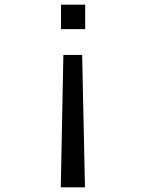

<svg xmlns="http://www.w3.org/2000/svg" viewBox="-20 -742 631 818"><path d="M240 -618V-722H343V-618ZM239 56 250 -508H330L342 56Z"/></svg>

Font: LINE Seed Sans KR Regular
Style: Regular
Weight: 400
Designer: LINE VX Design & Sandoll Inc & Dalton Maag Ltd
Foundry: Sandoll Inc.
Version: Version 1.000